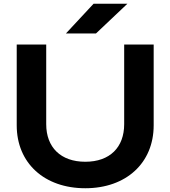

<svg xmlns="http://www.w3.org/2000/svg" viewBox="-20 -987 907 1022"><path d="M226 -750H69V-320C69 -119 216 15 434 15C651 15 798 -119 798 -320V-750H641V-326C641 -203 565 -126 434 -126C303 -126 226 -203 226 -326ZM331 -809H491L658 -967H478Z"/></svg>

Font: Bounded Med
Style: Regular
Weight: 500
Designer: Vlad Churkin
Version: Version 3.0